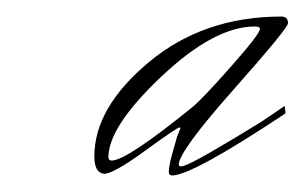

<svg xmlns="http://www.w3.org/2000/svg" viewBox="-20 -495 368 232"><path d="M324 -367 325 -358Q212 -283 188 -283Q184 -283 184 -287Q184 -294 187.5 -307Q191 -320 194 -330L198 -340Q198 -341 197 -341Q194 -341 155.5 -313Q117 -285 106 -285Q94 -286 94 -306Q94 -365 160 -420Q226 -475 320 -475Q328 -475 328 -467Q328 -461 262 -386.5Q196 -312 196 -296Q196 -294 199 -294Q205 -294 236 -312Q267 -330 296 -348ZM213 -366Q225 -376 259.5 -415Q294 -454 294 -460Q294 -463 288 -463Q239 -463 175 -402.5Q111 -342 111 -305Q111 -301 115 -301Q133 -301 213 -366Z"/></svg>

Font: Herr Von Muellerhoff
Style: Regular
Weight: 400
Designer: Alejandro Paul
Foundry: Alejandro Paul
Version: Version 1.000